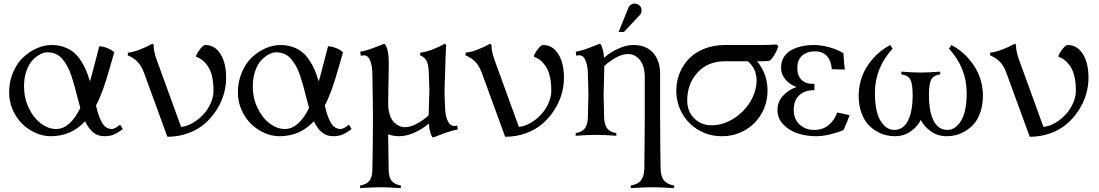

<svg xmlns="http://www.w3.org/2000/svg" viewBox="-20 -734 5939 1038"><path d="M516.6 -483.4H523.4Q542.5 -481.9 561 -473.9Q579.6 -465.8 588.9 -458.5L597.7 -451.2Q594.2 -439.9 574 -368.9Q553.7 -297.9 537.1 -251.5Q520.5 -205.1 499 -163.6Q506.3 -133.3 513.2 -112.8Q520 -92.3 530 -73.7Q540 -55.2 553.7 -45.9Q567.4 -36.6 584.5 -36.6Q590.3 -36.6 597.4 -39.6Q604.5 -42.5 608.2 -44.7Q611.8 -46.9 620.4 -53.2Q628.9 -59.6 629.4 -60.1L644 -36.6Q619.1 -17.1 596.9 -7.3Q574.7 2.4 544.4 2.4Q508.3 2.4 483.4 -18.6Q458.5 -39.6 439.9 -78.6Q365.2 2.4 254.4 2.4Q212.9 2.4 172.1 -15.6Q131.3 -33.7 99.9 -64.7Q68.4 -95.7 48.8 -140.1Q29.3 -184.6 29.3 -233.9Q29.3 -292.5 50.5 -342.5Q71.8 -392.6 105.5 -424.1Q139.2 -455.6 179.2 -473.1Q219.2 -490.7 258.8 -490.7Q295.4 -490.7 326.2 -479.7Q356.9 -468.8 378.2 -451.2Q399.4 -433.6 416.7 -407Q434.1 -380.4 445.3 -353.8Q456.5 -327.1 466.3 -293.5Q477.5 -331.1 493.9 -396.2Q510.3 -461.4 516.6 -483.4ZM283.7 -36.6Q357.9 -36.6 414.1 -150.4Q407.7 -171.9 398.7 -207.8Q389.6 -243.7 383.1 -268.1Q376.5 -292.5 366.2 -323.5Q356 -354.5 344.7 -374.8Q333.5 -395 318.1 -413.8Q302.7 -432.6 282 -441.9Q261.2 -451.2 236.3 -451.2Q217.8 -451.2 196.8 -440.2Q175.8 -429.2 155.8 -408.2Q135.7 -387.2 122.8 -350.1Q109.9 -313 109.9 -267.1Q109.9 -203.6 135.7 -149.9Q161.6 -96.2 201.4 -66.4Q241.2 -36.6 283.7 -36.6Z M884.8 5.4 759.3 -338.4Q744.6 -378.9 722.9 -400.6Q701.2 -422.4 670.9 -434.6V-449.2Q700.2 -452.1 737.5 -466.6Q774.9 -481 804.2 -498L811 -490.7Q810.5 -482.9 811.3 -474.6Q812 -466.3 814.2 -456.1Q816.4 -445.8 818.4 -438.5Q820.3 -431.2 824.7 -418.2Q829.1 -405.3 831.3 -398.9Q833.5 -392.6 839.4 -377Q845.2 -361.3 847.2 -355.5L959 -47.9Q989.3 -50.8 1021 -68.8Q1052.7 -86.9 1077.6 -113.3Q1102.5 -139.6 1118.4 -174.6Q1134.3 -209.5 1134.3 -243.2Q1134.3 -323.7 1108.4 -368.2Q1082.5 -412.6 1040.5 -426.8V-434.6Q1047.9 -451.2 1063.7 -470.9Q1079.6 -490.7 1090.3 -490.7Q1141.1 -490.7 1171.9 -442.1Q1202.6 -393.6 1202.6 -313.5Q1202.6 -269 1189.7 -224.4Q1176.8 -179.7 1149.9 -138.2Q1123 -96.7 1086.2 -64.7Q1049.3 -32.7 997.1 -13.7Q944.8 5.4 884.8 5.4Z M1753.4 -483.4H1760.3Q1779.3 -481.9 1797.9 -473.9Q1816.4 -465.8 1825.7 -458.5L1834.5 -451.2Q1831.1 -439.9 1810.8 -368.9Q1790.5 -297.9 1773.9 -251.5Q1757.3 -205.1 1735.8 -163.6Q1743.2 -133.3 1750 -112.8Q1756.8 -92.3 1766.8 -73.7Q1776.9 -55.2 1790.5 -45.9Q1804.2 -36.6 1821.3 -36.6Q1827.1 -36.6 1834.2 -39.6Q1841.3 -42.5 1845 -44.7Q1848.6 -46.9 1857.2 -53.2Q1865.7 -59.6 1866.2 -60.1L1880.9 -36.6Q1856 -17.1 1833.7 -7.3Q1811.5 2.4 1781.2 2.4Q1745.1 2.4 1720.2 -18.6Q1695.3 -39.6 1676.8 -78.6Q1602.1 2.4 1491.2 2.4Q1449.7 2.4 1408.9 -15.6Q1368.2 -33.7 1336.7 -64.7Q1305.2 -95.7 1285.6 -140.1Q1266.1 -184.6 1266.1 -233.9Q1266.1 -292.5 1287.4 -342.5Q1308.6 -392.6 1342.3 -424.1Q1376 -455.6 1416 -473.1Q1456.1 -490.7 1495.6 -490.7Q1532.2 -490.7 1563 -479.7Q1593.8 -468.8 1615 -451.2Q1636.2 -433.6 1653.6 -407Q1670.9 -380.4 1682.1 -353.8Q1693.4 -327.1 1703.1 -293.5Q1714.4 -331.1 1730.7 -396.2Q1747.1 -461.4 1753.4 -483.4ZM1520.5 -36.6Q1594.7 -36.6 1650.9 -150.4Q1644.5 -171.9 1635.5 -207.8Q1626.5 -243.7 1619.9 -268.1Q1613.3 -292.5 1603 -323.5Q1592.8 -354.5 1581.5 -374.8Q1570.3 -395 1554.9 -413.8Q1539.6 -432.6 1518.8 -441.9Q1498 -451.2 1473.1 -451.2Q1454.6 -451.2 1433.6 -440.2Q1412.6 -429.2 1392.6 -408.2Q1372.6 -387.2 1359.6 -350.1Q1346.7 -313 1346.7 -267.1Q1346.7 -203.6 1372.6 -149.9Q1398.4 -96.2 1438.2 -66.4Q1478 -36.6 1520.5 -36.6Z M2383.3 -244.1Q2383.3 -225.1 2383.8 -210Q2384.3 -194.8 2385 -179Q2385.7 -163.1 2386.2 -152.3Q2387.2 -101.6 2404.1 -73.5Q2420.9 -45.4 2451.7 -55.7L2455.1 -34.2Q2436.5 -30.8 2417.5 -25.1Q2398.4 -19.5 2385.7 -14.9Q2373 -10.3 2352.3 -2.2Q2331.5 5.9 2320.3 9.8Q2302.7 -8.8 2298.3 -66.4Q2268.1 -38.6 2223.1 -18.1Q2178.2 2.4 2139.2 2.4Q2104.5 2.4 2078.6 -8.3L2081.1 183.1Q2081.5 223.6 2097.4 243.7Q2113.3 263.7 2147 268.6V283.2Q2083.5 278.3 2037.1 278.3Q1990.7 278.3 1927.2 283.2V268.6Q1960.9 263.7 1976.8 243.7Q1992.7 223.6 1993.2 183.1Q1996.1 56.2 1996.1 -83V-137.2Q1995.6 -142.6 1995.6 -153.3V-180.7Q1995.1 -208 1994.4 -259.8Q1993.7 -311.5 1993.2 -331.5V-335.9Q1992.2 -378.9 1981 -406.7Q1969.7 -434.6 1949.2 -434.6Q1939.5 -434.6 1930.7 -432.6L1927.2 -454.1Q1950.7 -458.5 1971.2 -465.1Q1991.7 -471.7 2019.8 -482.9Q2047.9 -494.1 2059.1 -498Q2082 -473.1 2082 -388.2Q2082 -360.4 2080.1 -274.4Q2080.1 -272.5 2079.8 -267.8Q2079.6 -263.2 2079.6 -260.7Q2078.6 -193.4 2078.6 -175.8Q2078.6 -139.2 2087.6 -112.3Q2096.7 -85.4 2111.1 -72Q2125.5 -58.6 2139.6 -52.5Q2153.8 -46.4 2168 -46.4Q2199.2 -46.4 2234.9 -65.9Q2270.5 -85.4 2297.4 -110.4Q2297.4 -132.3 2299.3 -176.5Q2301.3 -220.7 2301.3 -244.1Q2301.3 -258.8 2300 -290Q2298.8 -321.3 2298.3 -335.9Q2297.4 -379.9 2287.6 -402.1Q2277.8 -424.3 2251.5 -434.6V-449.2Q2280.8 -452.1 2318.4 -466.6Q2356 -481 2385.3 -498L2392.1 -490.7Q2387.7 -417.5 2386.2 -335.4Q2385.7 -321.3 2384.5 -290Q2383.3 -258.8 2383.3 -244.1Z M2710.9 5.4 2585.4 -338.4Q2570.8 -378.9 2549.1 -400.6Q2527.3 -422.4 2497.1 -434.6V-449.2Q2526.4 -452.1 2563.7 -466.6Q2601.1 -481 2630.4 -498L2637.2 -490.7Q2636.7 -482.9 2637.5 -474.6Q2638.2 -466.3 2640.4 -456.1Q2642.6 -445.8 2644.5 -438.5Q2646.5 -431.2 2650.9 -418.2Q2655.3 -405.3 2657.5 -398.9Q2659.7 -392.6 2665.5 -377Q2671.4 -361.3 2673.3 -355.5L2785.2 -47.9Q2815.4 -50.8 2847.2 -68.8Q2878.9 -86.9 2903.8 -113.3Q2928.7 -139.6 2944.6 -174.6Q2960.4 -209.5 2960.4 -243.2Q2960.4 -323.7 2934.6 -368.2Q2908.7 -412.6 2866.7 -426.8V-434.6Q2874 -451.2 2889.9 -470.9Q2905.8 -490.7 2916.5 -490.7Q2967.3 -490.7 2998 -442.1Q3028.8 -393.6 3028.8 -313.5Q3028.8 -269 3015.9 -224.4Q3002.9 -179.7 2976.1 -138.2Q2949.2 -96.7 2912.4 -64.7Q2875.5 -32.7 2823.2 -13.7Q2771 5.4 2710.9 5.4Z M3224.1 -498Q3241.2 -479 3245.6 -421.4Q3276.4 -449.7 3320.6 -470.2Q3364.7 -490.7 3404.3 -490.7Q3473.6 -490.7 3511.2 -448Q3548.8 -405.3 3548.8 -335Q3548.8 -327.1 3548.8 -280.8Q3548.8 -234.4 3548.8 -182.4Q3548.8 -130.4 3548.8 -83Q3549.8 117.7 3551.3 174.3Q3551.8 218.8 3569.3 241Q3586.9 263.2 3624.5 268.6V283.2Q3554.7 278.3 3507.3 278.3Q3460 278.3 3390.1 283.2V268.6Q3427.7 263.2 3445.3 241Q3462.9 218.8 3463.4 174.3Q3465.3 33.7 3465.8 -83Q3465.8 -127 3465.8 -175.3Q3465.8 -223.6 3465.8 -266.4Q3465.8 -309.1 3465.8 -315.9Q3465.8 -377.4 3439.5 -409.7Q3413.1 -441.9 3375.5 -441.9Q3344.2 -441.9 3309.1 -422.1Q3273.9 -402.3 3247.1 -377.4Q3247.1 -354.5 3245.1 -298.6Q3243.2 -242.7 3243.2 -219.7Q3243.2 -193.8 3246.1 -100.1Q3247.1 -59.6 3262.7 -39.6Q3278.3 -19.5 3312 -14.6V0Q3248.5 -4.9 3202.1 -4.9Q3155.8 -4.9 3092.3 0V-14.6Q3126 -19.5 3141.6 -39.6Q3157.2 -59.6 3158.2 -100.1Q3161.1 -193.8 3161.1 -219.7Q3161.1 -242.7 3159.9 -277.6Q3158.7 -312.5 3158.2 -335.9Q3157.2 -387.2 3141.8 -415Q3126.5 -442.9 3095.7 -432.6L3092.3 -454.1Q3115.7 -458.5 3136.2 -465.1Q3156.7 -471.7 3184.8 -482.9Q3212.9 -494.1 3224.1 -498ZM3353.5 -561.5H3324.7L3377 -691.4Q3379.9 -698.7 3385.3 -704.1Q3395.5 -714.4 3411.1 -714.4Q3427.2 -714.4 3437.7 -704.1Q3448.2 -693.8 3448.2 -678.2Q3448.2 -662.1 3439.9 -653.8Z M4094.7 -402.8H4073.2Q4129.4 -334 4129.4 -244.1Q4129.4 -176.8 4097.4 -120.4Q4065.4 -64 4008.8 -30.8Q3952.1 2.4 3882.8 2.4Q3813.5 2.4 3756.8 -30.8Q3700.2 -64 3668.2 -120.4Q3636.2 -176.8 3636.2 -244.1Q3636.2 -294.9 3654.8 -340.1Q3673.3 -385.3 3706.8 -418.7Q3740.2 -452.1 3789.8 -471.4Q3839.4 -490.7 3898.4 -490.7H4094.7Q4139.2 -490.7 4178.2 -493.7L4188 -484.4Q4181.2 -462.9 4168.9 -441.2Q4156.7 -419.4 4141.6 -406.2Q4126.5 -402.8 4094.7 -402.8ZM4070.3 -297.4Q4070.3 -364.3 4022.5 -402.8H3899.4Q3806.6 -402.8 3751 -341.8Q3695.3 -280.8 3695.3 -190.9Q3695.3 -131.8 3732.9 -94.2Q3770.5 -56.6 3829.6 -56.6Q3871.6 -56.6 3915.3 -76.2Q3959 -95.7 3995.1 -131.8Q4031.2 -168 4050.8 -211.7Q4070.3 -255.4 4070.3 -297.4Z M4286.1 -263.7Q4249 -276.9 4225.8 -304.9Q4202.6 -333 4202.6 -368.2Q4202.6 -400.4 4217.5 -424.8Q4232.4 -449.2 4258.1 -463.1Q4283.7 -477.1 4314.5 -483.9Q4345.2 -490.7 4379.9 -490.7Q4420.4 -490.7 4464.4 -478.3Q4508.3 -465.8 4539.6 -446.3Q4542.5 -394 4547.4 -357.9L4477.1 -359.9Q4473.1 -406.2 4450 -431.4Q4426.8 -456.5 4385.7 -456.5Q4342.3 -456.5 4316.4 -433.3Q4290.5 -410.2 4290.5 -367.7Q4290.5 -324.2 4314 -301.5Q4337.4 -278.8 4382.8 -280.8V-246.6Q4330.1 -246.6 4300.5 -218.5Q4271 -190.4 4271 -139.2Q4271 -91.3 4302.2 -61.5Q4333.5 -31.7 4382.3 -31.7Q4428.2 -31.7 4459.7 -57.6Q4491.2 -83.5 4506.3 -126L4573.2 -111.3Q4565.4 -86.4 4540.5 -31.2Q4512.2 -18.6 4470.5 -8.1Q4428.7 2.4 4391.6 2.4Q4339.4 2.4 4293 -12.7Q4246.6 -27.8 4214.8 -61Q4183.1 -94.2 4183.1 -139.2Q4183.1 -182.6 4211.9 -215.1Q4240.7 -247.6 4286.1 -263.7Z M5063 -346.7V-332Q5025.4 -326.7 5013.7 -302.5Q5002 -278.3 5002 -220.7Q5002 -131.3 5027.3 -81.5Q5052.7 -31.7 5101.6 -31.7Q5145.5 -31.7 5175.8 -81.3Q5206.1 -130.9 5206.1 -231.4Q5206.1 -366.7 5110.4 -471.2L5123.5 -490.7Q5180.2 -460.4 5219.7 -413.6Q5259.3 -366.7 5276.6 -317.4Q5293.9 -268.1 5293.9 -217.8Q5293.9 -168.5 5280.5 -128.9Q5267.1 -89.4 5246.6 -65.4Q5226.1 -41.5 5199.2 -25.6Q5172.4 -9.8 5147.7 -3.7Q5123 2.4 5099.1 2.4Q5048.8 2.4 5012 -24.2Q4975.1 -50.8 4958 -85.4Q4940.9 -50.8 4904.1 -24.2Q4867.2 2.4 4816.9 2.4Q4793 2.4 4768.3 -3.7Q4743.7 -9.8 4716.8 -25.6Q4689.9 -41.5 4669.4 -65.4Q4648.9 -89.4 4635.5 -128.9Q4622.1 -168.5 4622.1 -217.8Q4622.1 -268.1 4639.4 -317.4Q4656.7 -366.7 4696.3 -413.6Q4735.8 -460.4 4792.5 -490.7L4805.7 -471.2Q4710 -366.7 4710 -231.4Q4710 -130.9 4740.2 -81.3Q4770.5 -31.7 4814.5 -31.7Q4863.3 -31.7 4888.7 -81.5Q4914.1 -131.3 4914.1 -220.7Q4914.1 -278.3 4902.3 -302.5Q4890.6 -326.7 4853 -332V-346.7Q4916.5 -341.8 4958 -341.8Q4999.5 -341.8 5063 -346.7Z M5546.9 5.4 5421.4 -338.4Q5406.7 -378.9 5385 -400.6Q5363.3 -422.4 5333 -434.6V-449.2Q5362.3 -452.1 5399.7 -466.6Q5437 -481 5466.3 -498L5473.1 -490.7Q5472.7 -482.9 5473.4 -474.6Q5474.1 -466.3 5476.3 -456.1Q5478.5 -445.8 5480.5 -438.5Q5482.4 -431.2 5486.8 -418.2Q5491.2 -405.3 5493.4 -398.9Q5495.6 -392.6 5501.5 -377Q5507.3 -361.3 5509.3 -355.5L5621.1 -47.9Q5651.4 -50.8 5683.1 -68.8Q5714.8 -86.9 5739.7 -113.3Q5764.6 -139.6 5780.5 -174.6Q5796.4 -209.5 5796.4 -243.2Q5796.4 -323.7 5770.5 -368.2Q5744.6 -412.6 5702.6 -426.8V-434.6Q5710 -451.2 5725.8 -470.9Q5741.7 -490.7 5752.4 -490.7Q5803.2 -490.7 5834 -442.1Q5864.7 -393.6 5864.7 -313.5Q5864.7 -269 5851.8 -224.4Q5838.9 -179.7 5812 -138.2Q5785.2 -96.7 5748.3 -64.7Q5711.4 -32.7 5659.2 -13.7Q5606.9 5.4 5546.9 5.4Z"/></svg>

Font: Flanker
Style: Regular
Weight: 400
Designer: Flanker
Foundry: Flanker
Version: Version 2.027